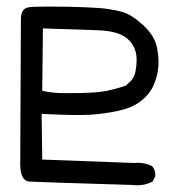

<svg xmlns="http://www.w3.org/2000/svg" viewBox="-20 -551 540 579"><path d="M395.5 -60.1Q417.5 -60.1 438.5 -50.3Q444.3 -43.5 446.3 -37.1Q448.2 -30.8 448.2 -26.6Q448.2 -22.5 448.2 -19L439.5 -2.9L437 -2Q417 7.8 394 7.8Q386.7 7.8 379.4 6.8Q88.4 -2 68.8 -3.4Q59.6 -3.9 53.2 -10.7Q42 -22 41 -51.8L43 -491.2Q43 -492.7 43 -494.1Q43 -512.7 51.8 -522Q57.1 -526.9 64.9 -528.8Q77.1 -531.2 125.5 -531.2Q188 -531.2 231.4 -529.3Q274.9 -527.3 290 -525.9Q319.8 -522.5 347.4 -515.4Q375 -508.3 410.2 -476.6Q445.8 -444.3 453.1 -408.7Q458 -384.8 458 -363.8Q458 -327.1 442.4 -292Q430.2 -265.6 403.3 -245.1Q376.5 -225.1 335.7 -216.6Q294.9 -208 254.4 -205.1Q240.7 -204.1 209 -204.1Q177.2 -204.1 105.5 -207.5L107.4 -69.8L383.3 -59.6Q389.6 -60.1 395.5 -60.1ZM107.4 -277.3Q125 -272.9 143.1 -271.5Q161.1 -270 183.1 -270Q205.1 -270 223.6 -270.5Q277.3 -271.5 305.7 -277.8Q333 -283.7 359.9 -293L376.5 -309.1Q385.3 -318.4 388.7 -336.2Q392.1 -354 392.1 -370.6Q392.1 -410.6 363.3 -435.1Q348.6 -446.8 328.4 -452.4Q308.1 -458 280.8 -459.5Q253.4 -460.9 109.4 -465.3Z"/></svg>

Font: Bakudai
Style: Bold
Weight: 700
Version: Version 1.48